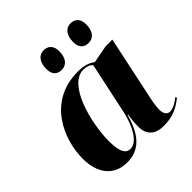

<svg xmlns="http://www.w3.org/2000/svg" viewBox="-205 -915 1075 1075"><g transform="rotate(-45 332.0 -378.0)"><path d="M514 -616C544 -616 577 -637 577 -701C577 -744 553 -766 519 -766C478 -766 455 -732 455 -681C455 -637 477 -616 514 -616ZM300 -616C331 -616 364 -637 364 -701C364 -744 340 -766 305 -766C266 -766 242 -732 242 -681C242 -637 264 -616 300 -616ZM193 10C286 10 347 -47 382 -177H386C381 -152 378 -128 378 -85C378 -22 418 10 482 10C563 10 602 -17 646 -50L641 -59C622 -43 592 -22 564 -22C543 -22 528 -38 528 -74C528 -102 538 -151 544 -177L620 -536H567L462 -516C437 -535 404 -546 357 -546C114 -546 31 -326 31 -182C31 -59 94 10 193 10ZM260 -31C229 -31 204 -54 204 -146C204 -290 266 -532 386 -532C410 -532 431 -525 443 -510L378 -205C360 -119 315 -31 260 -31Z"/></g></svg>

Font: Noto Serif Display ExtraBold
Style: Italic
Weight: 800
Italic angle: -12°
Designer: Monotype Design Team
Foundry: Monotype Imaging Inc.
Version: Version 2.009